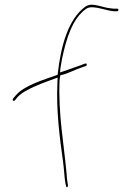

<svg xmlns="http://www.w3.org/2000/svg" viewBox="-20 -766 566 819"><path d="M34 -340C34 -338 34 -336 39 -336C40 -336 43 -337 43 -337L55 -352C64 -362 79 -373 97 -382C131 -401 176 -417 212 -430L226 -435L225 -416C219 -292 235 -177 249 -76C253 -48 255 -6 259 16L262 28V29C262 29 262 30 264 32H265C268 36 270 26 270 24L268 12C266 4 265 -10 264 -26C253 -150 228 -278 234 -422C234 -427 236 -438 237 -443V-444L238 -445C268 -451 305 -471 322 -476L348 -485C349 -485 348 -486 349 -486C352 -495 349 -495 343 -495L322 -487C307 -482 282 -473 251 -462L236 -457L238 -477C240 -491 243 -503 245 -517C263 -602 289 -687 347 -728C354 -733 363 -735 370 -735C404 -735 433 -721 465 -718H479C483 -718 485 -720 485 -724C485 -728 483 -729 479 -729H465C457 -730 446 -731 435 -733C413 -738 390 -746 370 -746C362 -746 352 -743 343 -737C273 -685 240 -576 226 -449V-447C170 -427 84 -402 48 -360L36 -346C35 -344 34 -341 34 -340ZM465 -718Z"/></svg>

Font: Stray Cat
Style: HlCn
Weight: 100
Version: Version 1.0